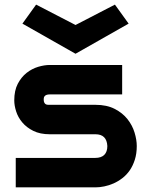

<svg xmlns="http://www.w3.org/2000/svg" viewBox="-20 -808 639 828"><path d="M569.8 -178.2Q569.8 -145.5 561.5 -119.4Q553.2 -93.3 539.6 -73.5Q525.9 -53.7 507.8 -39.8Q489.7 -25.9 470 -17.1Q450.2 -8.3 429.9 -4.2Q409.7 0 391.6 0H47.9V-127H390.6Q416.5 -127 429.7 -140.1Q442.9 -153.3 442.9 -178.2Q440.4 -229 391.6 -229H194.8Q152.8 -229 123.5 -243.7Q94.2 -258.3 75.9 -280.3Q57.6 -302.2 49.6 -327.6Q41.5 -353 41.5 -375Q41.5 -417.5 56.6 -446.5Q71.8 -475.6 94.7 -493.7Q117.7 -511.7 144.5 -519.8Q171.4 -527.8 194.8 -527.8H506.8V-400.9H195.8Q186 -400.9 180.4 -398.7Q174.8 -396.5 172.1 -392.8Q169.4 -389.2 168.9 -385Q168.5 -380.9 168.5 -377Q168.9 -369.1 171.4 -364.7Q173.8 -360.4 177.5 -358.4Q181.2 -356.4 185.8 -356.2Q190.4 -356 194.8 -356H391.6Q440.4 -356 474.6 -338.4Q508.8 -320.8 529.8 -294.2Q550.8 -267.6 560.3 -236.3Q569.8 -205.1 569.8 -178.2ZM135.7 -788.1 305.7 -700.2 475.6 -788.1 534.7 -706.1 305.7 -576.2 76.7 -706.1Z"/></svg>

Font: Audiowide
Style: Regular
Weight: 400
Designer: Astigmatic (AOETI)
Foundry: Astigmatic (AOETI)
Version: Version 1.002